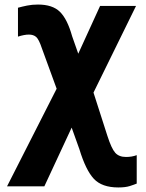

<svg xmlns="http://www.w3.org/2000/svg" viewBox="-20 -579 640 844"><path d="M581 228V103Q560 111 534 111Q503 111 486.5 92.5Q470 74 452 18L391 -172L578 -553H420L324 -343L297 -420Q276 -495 243.5 -527Q211 -559 147 -559Q121 -559 99 -554.5Q77 -550 59 -545V-418Q87 -427 107 -427Q127 -427 139 -416.5Q151 -406 164 -367L229 -189L11 240H175L295 -18L329 77Q357 169 392.5 207Q428 245 500 245Q531 245 550 239Q569 233 581 228Z"/></svg>

Font: Noto Sans Mono UI ExtraBold
Style: Regular
Weight: 800
Designer: Monotype Design team
Foundry: Monotype Imaging Inc.
Version: 1.000